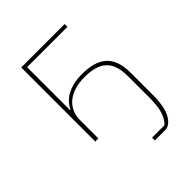

<svg xmlns="http://www.w3.org/2000/svg" viewBox="-201 -617 928 928"><g transform="rotate(-45 263.0 -153.0)"><path d="M312 181H397C424 154 440 118 440 35V-111C440 -220 388 -257 287 -257C188 -257 126 -206 126 -125V0H105V-506H402V-487H126V-193H129C149 -237 198 -276 289 -276C401 -276 461 -231 461 -115V39C461 98 451 138 436 163C421 188 402 200 383 200H312Z"/></g></svg>

Font: Plexus Sans Thin
Style: Regular
Weight: 250
Version: Version 2.001;PS 002.001;hotconv 1.0.70;makeotf.lib2.5.58329